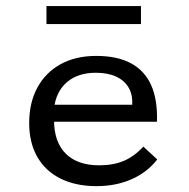

<svg xmlns="http://www.w3.org/2000/svg" viewBox="-20 -615 637 646"><path d="M304.4 11.3Q235.5 11.3 184.4 -13.8Q133.3 -38.9 105.8 -86.6Q78.2 -134.3 78.2 -201.3Q78.2 -269.1 105.5 -319.8Q132.7 -370.5 183.4 -398.7Q234.2 -426.9 303.9 -426.9Q374.2 -426.9 420.4 -402.2Q466.6 -377.5 488.6 -328.4Q510.6 -279.3 508.1 -205.4H127.2L126.2 -262.6H425Q426.5 -297.2 412.4 -320.9Q398.2 -344.6 370.4 -357.4Q342.5 -370.2 302.4 -370.2Q241.8 -370.2 204.8 -338.2Q167.8 -306.1 161.6 -248.5L164.2 -245.8Q163.4 -240.1 162.6 -230.7Q161.8 -221.4 161.8 -211Q161.8 -137.4 201.2 -98.1Q240.5 -58.8 313.9 -58.8Q361.1 -58.8 396.5 -73.7Q431.9 -88.7 462.3 -121.7L509.1 -78.6Q475.1 -34.8 422.4 -11.8Q369.7 11.3 304.4 11.3ZM136.3 -534.1V-594.6H454.3V-534.1Z"/></svg>

Font: Playfair 5pt SemiExpanded Light
Style: Regular
Weight: 300
Width: 6
Designer: Claus Eggers Sørensen
Foundry: Claus Eggers Sørensen
Version: Version 2.203